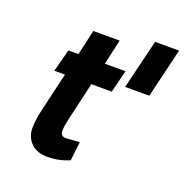

<svg xmlns="http://www.w3.org/2000/svg" viewBox="-125 -793 881 917"><g transform="rotate(20 315.5 -334.0)"><path d="M631 -680 571 -429H448L509 -680ZM238 -130Q238 -102 267 -102L335 -107L324 -11Q271 12 214.5 12Q158 12 128.5 -18.5Q99 -49 99 -92.5Q99 -136 114 -198L158 -386H104L134 -500H185L214 -628H348L319 -500H424L396 -386H292L246 -186Q238 -152 238 -130Z"/></g></svg>

Font: Titillium Web
Style: Bold Italic
Weight: 700
Italic angle: -13°
Version: Version 1.002;PS 57.000;hotconv 1.0.70;makeotf.lib2.5.55311